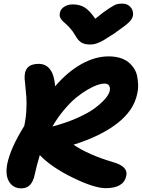

<svg xmlns="http://www.w3.org/2000/svg" viewBox="-20 -991 779 1052"><path d="M649.9 -971.2Q677.2 -971.2 694.1 -953.4Q710.9 -935.5 709 -909.2Q707.5 -890.6 689 -871.3Q670.4 -852.1 604 -806.2Q561.5 -778.8 547.1 -770.3Q532.7 -761.7 513.2 -754.4Q493.7 -747.1 474.1 -747.1Q443.4 -747.1 425.3 -758.5Q407.2 -770 393.1 -795.9Q378.9 -820.8 360.4 -840.6Q341.8 -860.4 330.1 -869.4Q318.4 -878.4 311.5 -891.1Q304.7 -903.8 308.1 -920.9Q312.5 -941.9 332.3 -954.3Q352.1 -966.8 378.9 -966.8Q417 -966.8 444.1 -950Q471.2 -933.1 502 -888.2Q549.8 -927.2 579.1 -946Q608.4 -964.8 620.4 -968Q632.3 -971.2 649.9 -971.2ZM96.2 41Q52.7 41 30.3 5.1Q7.8 -30.8 20 -94.2Q38.1 -180.7 112.8 -300.8Q122.1 -344.2 124.3 -386.5Q126.5 -428.7 124.5 -457.3Q122.6 -485.8 117.2 -538.1Q115.7 -550.3 115.2 -556.2Q108.9 -641.1 190.9 -641.1Q272.9 -641.1 282.2 -518.1Q348.1 -595.7 424.3 -638.9Q500.5 -682.1 575.2 -682.1Q609.4 -682.1 637 -673.8Q664.6 -665.5 682.6 -651.1Q700.7 -636.7 713.6 -617.2Q726.6 -597.7 731.2 -575Q735.8 -552.2 736.8 -527.6Q737.8 -502.9 731.9 -478Q713.9 -386.2 622.8 -315.4Q531.7 -244.6 382.8 -198.2Q464.4 -142.6 601.1 -102.1Q683.1 -78.6 671.9 -27.8Q658.2 40 559.1 40Q496.6 40 378.7 -17.6Q260.7 -75.2 198.2 -141.1Q180.2 -82 170.9 -37.1Q162.6 3.4 144.5 22.2Q126.5 41 96.2 41ZM551.8 -533.2Q537.1 -533.2 514.9 -525.9Q492.7 -518.6 461.4 -500.7Q430.2 -482.9 398.4 -457Q366.7 -431.2 331.5 -389.6Q296.4 -348.1 267.1 -297.9Q343.8 -317.9 405.5 -345.7Q467.3 -373.5 502.9 -400.9Q538.6 -428.2 558.1 -451.7Q577.6 -475.1 581.1 -493.2Q585 -510.7 577.6 -522Q570.3 -533.2 551.8 -533.2Z"/></svg>

Font: Shantell Sans Bouncy
Style: Bold Italic
Weight: 700
Italic angle: -11.31°
Designer: Stephen Nixon, Anya Danilova, Shantell Martin
Foundry: Arrow Type
Version: Version 1.006;[9816181b4]